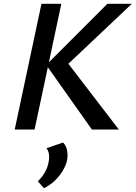

<svg xmlns="http://www.w3.org/2000/svg" viewBox="-20 -678 710 1005"><path d="M461 0 222 -338 542 -658H670L308 -316L322 -365L602 0ZM57 0 197 -658H301L161 0ZM210 307 178 271Q199 251 214 225.5Q229 200 234 172Q239 149 236 129Q233 109 223 98L310 68Q326 84 331 108.5Q336 133 331 162Q325 188 308 216.5Q291 245 266 268.5Q241 292 210 307Z"/></svg>

Font: Ysabeau SemiBold
Style: Italic
Weight: 600
Italic angle: -12°
Designer: Christian Thalmann (Catharsis Fonts)
Version: Version 2.002